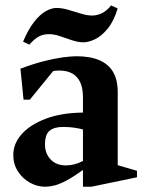

<svg xmlns="http://www.w3.org/2000/svg" viewBox="-20 -673 527 708"><path d="M146.4 15.6Q117.4 15.6 90.3 0.6Q63.3 -14.5 46.1 -41Q29 -67.5 29 -101.9Q29 -143 59.4 -177.7Q89.8 -212.4 147.2 -234.6Q204.6 -256.9 285.9 -257.9V-314.1Q285.9 -347.4 276.1 -368.9Q266.4 -390.4 247.2 -401.6Q228.1 -412.9 198.6 -412.9Q193.2 -412.9 186.5 -412.4Q179.7 -411.9 175.9 -410.9L90 -305.4H66.8L55.4 -419.7Q102.2 -437.4 141.9 -447.4Q181.5 -457.5 212.1 -461.6Q242.7 -465.6 261.6 -465.6Q312.4 -465.6 346.2 -451.1Q380 -436.6 397.1 -407.6Q414.1 -378.5 414.1 -333.4V-63.9L485.1 -43.2V-19.3L316.9 15.6H285.9V-46.4Q249.6 -20 223.5 -6.4Q197.4 7.1 179.2 11.4Q161 15.6 146.4 15.6ZM222.6 -63.1Q238.6 -63.1 254.1 -67Q269.5 -70.9 285.9 -79.4V-195.7Q271.6 -199.6 253.2 -202.2Q234.9 -204.9 211.9 -204.9Q179.5 -204.9 162.7 -190.8Q145.9 -176.7 145.9 -140Q145.9 -107 166.7 -85.1Q187.5 -63.1 222.6 -63.1ZM88 -508.4 65.1 -519.4Q84 -564.4 105.5 -591.9Q127 -619.4 148.4 -631.6Q169.9 -643.7 187.9 -643.7Q208.9 -643.7 232.2 -636.7Q255.5 -629.7 278.6 -622.7Q301.6 -615.7 319.7 -615.7Q337.7 -615.7 355.7 -624.3Q373.7 -632.9 389.7 -652.9L414 -641.9Q399.5 -594.1 376.5 -566.6Q353.5 -539.1 329.9 -528.1Q306.2 -517 288.2 -517Q268.2 -517 245.7 -524.5Q223.2 -532 201.7 -539.5Q180.2 -547 160.2 -547Q139.2 -547 123.6 -538.7Q108 -530.4 88 -508.4Z"/></svg>

Font: Ancizar Serif Light
Style: Regular
Weight: 300
Designer: Cesar Puertas, Viviana Monsalve, Julian Moncada, Julian Prieto, Jose Castro, Felipe Aragon, Mariel Hernandez, Sara Alarc
Version: Version 8.100